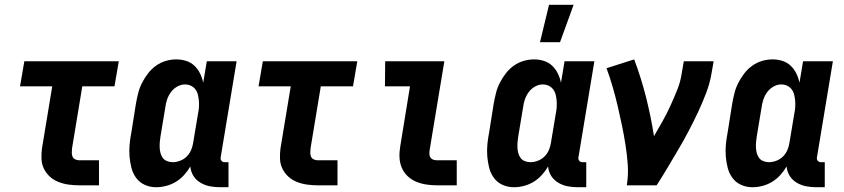

<svg xmlns="http://www.w3.org/2000/svg" viewBox="-20 -777 3540 805"><path d="M312 0Q290 0 268 -3Q246 -6 225.5 -14Q205 -22 189.5 -36Q174 -50 164.5 -69Q155 -88 154 -110Q153 -132 156 -155L199 -415H64L82 -520H478L460 -415H325L282 -155Q281 -146 281 -137Q281 -128 284 -120.5Q287 -113 295 -109Q303 -105 312 -105H395V0Z M635 8Q609 8 587 -2Q565 -12 551 -31Q537 -50 531 -73.5Q525 -97 523 -122Q521 -147 523.5 -172.5Q526 -198 531 -223L550 -343Q554 -365 559.5 -387Q565 -409 575.5 -429.5Q586 -450 600.5 -469Q615 -488 634 -501.5Q653 -515 675 -521.5Q697 -528 719 -528Q741 -528 761 -521.5Q781 -515 795.5 -501Q810 -487 819 -468.5Q828 -450 832 -430L847 -520H972L905 -116Q904 -108 909 -102.5Q914 -97 921 -97H938V8H903Q881 8 860 4Q839 0 820.5 -11Q802 -22 791 -39.5Q780 -57 778 -79Q767 -60 751.5 -43Q736 -26 717 -14.5Q698 -3 676.5 2.5Q655 8 635 8ZM704 -97Q719 -97 735 -103Q751 -109 763 -121Q775 -133 781.5 -148.5Q788 -164 790 -179L810 -299Q813 -313 814 -326.5Q815 -340 814 -353Q813 -366 810 -379Q807 -392 799.5 -402Q792 -412 780.5 -417.5Q769 -423 755 -423Q739 -423 723 -414Q707 -405 696.5 -390.5Q686 -376 680.5 -359.5Q675 -343 673 -326L653 -206Q651 -194 650 -182Q649 -170 649.5 -158Q650 -146 653 -135Q656 -124 662.5 -115Q669 -106 680.5 -101.5Q692 -97 704 -97Z M1312 0Q1290 0 1268 -3Q1246 -6 1225.5 -14Q1205 -22 1189.5 -36Q1174 -50 1164.5 -69Q1155 -88 1154 -110Q1153 -132 1156 -155L1199 -415H1064L1082 -520H1478L1460 -415H1325L1282 -155Q1281 -146 1281 -137Q1281 -128 1284 -120.5Q1287 -113 1295 -109Q1303 -105 1312 -105H1395V0Z M1812 0Q1789 0 1766.5 -3.5Q1744 -7 1724 -15.5Q1704 -24 1688.5 -39Q1673 -54 1664.5 -74Q1656 -94 1655 -117Q1654 -140 1658 -163L1699 -415H1594L1595 -520H1843L1781 -146Q1780 -138 1780.5 -130Q1781 -122 1785 -116Q1789 -110 1796.5 -107.5Q1804 -105 1812 -105H1895V0Z M2244 -600 2282 -757H2385L2328 -600ZM2135 8Q2109 8 2087 -2Q2065 -12 2051 -31Q2037 -50 2031 -73.5Q2025 -97 2023 -122Q2021 -147 2023.5 -172.5Q2026 -198 2031 -223L2050 -343Q2054 -365 2059.5 -387Q2065 -409 2075.5 -429.5Q2086 -450 2100.5 -469Q2115 -488 2134 -501.5Q2153 -515 2175 -521.5Q2197 -528 2219 -528Q2241 -528 2261 -521.5Q2281 -515 2295.5 -501Q2310 -487 2319 -468.5Q2328 -450 2332 -430L2347 -520H2472L2405 -116Q2404 -108 2409 -102.5Q2414 -97 2421 -97H2438V8H2403Q2381 8 2360 4Q2339 0 2320.5 -11Q2302 -22 2291 -39.5Q2280 -57 2278 -79Q2267 -60 2251.5 -43Q2236 -26 2217 -14.5Q2198 -3 2176.5 2.5Q2155 8 2135 8ZM2204 -97Q2219 -97 2235 -103Q2251 -109 2263 -121Q2275 -133 2281.5 -148.5Q2288 -164 2290 -179L2310 -299Q2313 -313 2314 -326.5Q2315 -340 2314 -353Q2313 -366 2310 -379Q2307 -392 2299.5 -402Q2292 -412 2280.5 -417.5Q2269 -423 2255 -423Q2239 -423 2223 -414Q2207 -405 2196.5 -390.5Q2186 -376 2180.5 -359.5Q2175 -343 2173 -326L2153 -206Q2151 -194 2150 -182Q2149 -170 2149.5 -158Q2150 -146 2153 -135Q2156 -124 2162.5 -115Q2169 -106 2180.5 -101.5Q2192 -97 2204 -97Z M2608 0Q2615 -44 2612 -86.5Q2609 -129 2602.5 -170Q2596 -211 2587.5 -252Q2579 -293 2569.5 -333.5Q2560 -374 2548.5 -413.5Q2537 -453 2523 -491L2639 -528Q2668 -451 2688.5 -370Q2709 -289 2722 -206Q2740 -237 2758 -269Q2776 -301 2791 -334Q2806 -367 2819.5 -400.5Q2833 -434 2838 -468L2847 -520H2972L2963 -468Q2956 -427 2940.5 -386.5Q2925 -346 2906.5 -306.5Q2888 -267 2867.5 -228Q2847 -189 2824.5 -151Q2802 -113 2779.5 -75Q2757 -37 2733 0Z M3135 8Q3109 8 3087 -2Q3065 -12 3051 -31Q3037 -50 3031 -73.5Q3025 -97 3023 -122Q3021 -147 3023.5 -172.5Q3026 -198 3031 -223L3050 -343Q3054 -365 3059.5 -387Q3065 -409 3075.5 -429.5Q3086 -450 3100.5 -469Q3115 -488 3134 -501.5Q3153 -515 3175 -521.5Q3197 -528 3219 -528Q3241 -528 3261 -521.5Q3281 -515 3295.5 -501Q3310 -487 3319 -468.5Q3328 -450 3332 -430L3347 -520H3472L3405 -116Q3404 -108 3409 -102.5Q3414 -97 3421 -97H3438V8H3403Q3381 8 3360 4Q3339 0 3320.5 -11Q3302 -22 3291 -39.5Q3280 -57 3278 -79Q3267 -60 3251.5 -43Q3236 -26 3217 -14.5Q3198 -3 3176.5 2.5Q3155 8 3135 8ZM3204 -97Q3219 -97 3235 -103Q3251 -109 3263 -121Q3275 -133 3281.5 -148.5Q3288 -164 3290 -179L3310 -299Q3313 -313 3314 -326.5Q3315 -340 3314 -353Q3313 -366 3310 -379Q3307 -392 3299.5 -402Q3292 -412 3280.5 -417.5Q3269 -423 3255 -423Q3239 -423 3223 -414Q3207 -405 3196.5 -390.5Q3186 -376 3180.5 -359.5Q3175 -343 3173 -326L3153 -206Q3151 -194 3150 -182Q3149 -170 3149.5 -158Q3150 -146 3153 -135Q3156 -124 3162.5 -115Q3169 -106 3180.5 -101.5Q3192 -97 3204 -97Z"/></svg>

Font: Iosevka SS18 Extrabold
Style: Italic
Weight: 800
Italic angle: -9°
Monospace: yes
Designer: Belleve Invis
Foundry: Belleve Invis
Version: Version 25.1.1; ttfautohint (v1.8.4)